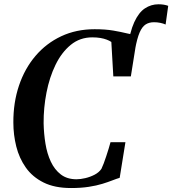

<svg xmlns="http://www.w3.org/2000/svg" viewBox="-20 -892 826 920"><path d="M608.5 -608.5 590.5 -658Q602 -739 623.2 -785.5Q644.5 -832 674.2 -851.8Q704 -871.5 739.5 -871.5Q753.5 -871.5 765.2 -869.5Q777 -867.5 786 -864L773.5 -774.5Q762.5 -779.5 748 -782.5Q733.5 -785.5 718 -785.5Q694.5 -785.5 677.8 -774.8Q661 -764 649 -736.2Q637 -708.5 627.5 -656.5ZM320.5 9Q242 9 188.8 -17.5Q135.5 -44 103.8 -89Q72 -134 58 -190Q44 -246 44 -304.5Q43.5 -400.5 71 -482Q98.5 -563.5 150 -624Q201.5 -684.5 273.2 -718.2Q345 -752 433.5 -752Q485 -752 522.8 -745.5Q560.5 -739 588.8 -732Q617 -725 638.5 -723.5L607 -526H523L513.5 -691Q504.5 -697 491.5 -702Q478.5 -707 461.5 -710Q444.5 -713 422 -713Q363 -713 319 -677Q275 -641 246 -581.2Q217 -521.5 202.8 -448.5Q188.5 -375.5 189 -301.5Q190 -251.5 197.8 -203.8Q205.5 -156 223.5 -117.5Q241.5 -79 271.5 -56Q301.5 -33 346.5 -33Q365.5 -33 389 -38.5Q412.5 -44 433.5 -55Q454.5 -66 466 -83Q471 -93 477 -109Q483 -125 489 -143.2Q495 -161.5 500.5 -179.2Q506 -197 509.5 -210.5H581L553.5 -40Q538.5 -35.5 518 -27.5Q497.5 -19.5 470 -11Q442.5 -2.5 405.5 3.2Q368.5 9 320.5 9Z"/></svg>

Font: Merriweather 96pt SemiBold
Style: Italic
Weight: 600
Italic angle: -7.8°
Version: Version 2.101